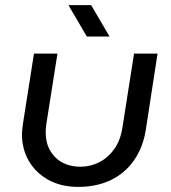

<svg xmlns="http://www.w3.org/2000/svg" viewBox="-20 -720 670 752"><path d="M597 -510 551 -211Q540 -142 504.5 -91.5Q469 -41 413.5 -14.5Q358 12 287 12Q219 12 169.5 -15.5Q120 -43 93 -89.5Q66 -136 66 -194Q66 -204 67.5 -215Q69 -226 70 -236L113 -510H205L161 -231Q160 -223 159.5 -215.5Q159 -208 159 -201Q159 -142 196 -104.5Q233 -67 296 -67Q334 -67 368.5 -84.5Q403 -102 427 -135.5Q451 -169 459 -217L505 -510ZM320 -577 248 -700H337L409 -577Z"/></svg>

Font: MuseoModerno
Style: Italic
Weight: 400
Italic angle: -9°
Designer: Pablo Cosgaya, Héctor Gatti, Marcela Romero, and the Authors of The MuseoModerno Project.
Foundry: Omnibus-Type Team
Version: Version 1.003